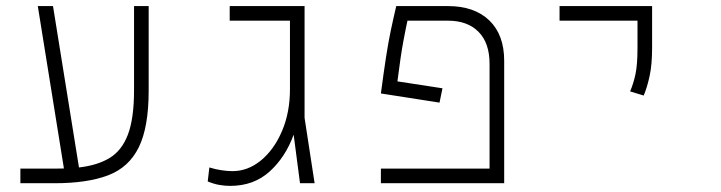

<svg xmlns="http://www.w3.org/2000/svg" viewBox="-20 -606 2384 635"><path d="M47.4 0V-48.3H157.2Q175.8 -48.3 191.4 -48.8L105 -585.9H155.3L241.2 -52.2Q302.2 -59.1 342.5 -83.5Q382.8 -107.9 403.1 -161.1Q423.3 -214.4 423.3 -307.1V-585.9H471.7V-306.2Q471.7 -185.5 439 -118.9Q406.2 -52.2 337.4 -26.1Q268.6 0 160.2 0Z M741.2 8.8Q723.6 8.8 705.3 5.6Q687 2.4 667 -5.9L672.4 -52.2Q692.4 -45.9 712.4 -43Q732.4 -40 749 -40Q799.8 -40 843 -75.4Q886.2 -110.8 912.6 -172.4Q939 -233.9 939 -311.5V-537.6H739.7V-585.9H987.3V-216.3L1020.5 0H972.2L951.2 -160.6Q924.3 -86.4 871.8 -38.8Q819.3 8.8 741.2 8.8Z M1443.4 -314 1433.6 -266.6 1239.7 -296.9Q1249 -367.2 1256.6 -416.5Q1264.2 -465.8 1272.5 -505.4Q1280.8 -544.9 1290.5 -585.9H1461.4Q1548.8 -585.9 1598.1 -538.6Q1647.5 -491.2 1647.5 -404.8V0H1239.7V-48.3H1599.1V-395Q1599.1 -463.9 1562.7 -500.7Q1526.4 -537.6 1461.4 -537.6H1327.6Q1323.2 -518.6 1314.2 -470.7Q1305.2 -422.9 1294.4 -336.9Z M2108.9 -290 2064 -303.7Q2075.2 -330.1 2081.8 -361.1Q2088.4 -392.1 2088.4 -448.2V-537.6H1830.6V-585.9H2136.7V-448.2Q2136.7 -392.1 2128.4 -354.2Q2120.1 -316.4 2108.9 -290Z"/></svg>

Font: Cascadia Code NF ExtraLight
Style: Regular
Weight: 200
Monospace: yes
Designer: Aaron Bell
Foundry: Saja Typeworks
Version: Version 2404.023; ttfautohint (v1.8.4)